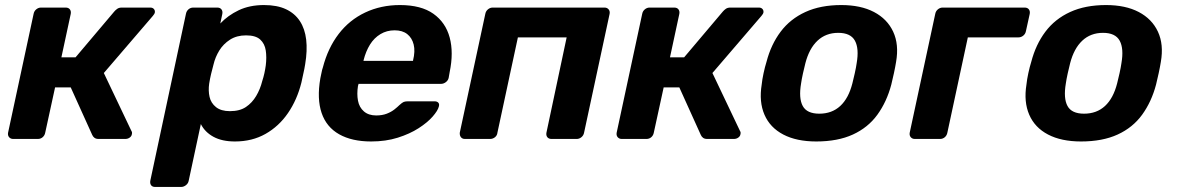

<svg xmlns="http://www.w3.org/2000/svg" viewBox="-20 -550 4657 760"><path d="M32 0Q22 0 16 -7Q10 -14 12 -25L113 -495Q115 -506 123.5 -513Q132 -520 142 -520H240Q251 -520 256.5 -513Q262 -506 260 -495L223 -323H279L432 -504Q437 -510 444 -515Q451 -520 462 -520H575Q584 -520 589 -514.5Q594 -509 593 -501Q592 -495 585 -487L391 -261L500 -32Q502 -29 502.5 -26Q503 -23 502 -19Q501 -11 493.5 -5.5Q486 0 476 0H370Q360 0 354 -4.5Q348 -9 345 -16L260 -204H198L159 -25Q157 -14 149 -7Q141 0 130 0Z M594 190Q583 190 578 183Q573 176 575 165L716 -495Q718 -506 726 -513Q734 -520 745 -520H840Q851 -520 856.5 -513Q862 -506 860 -495L852 -457Q882 -489 925 -509.5Q968 -530 1025 -530Q1077 -530 1112 -513.5Q1147 -497 1167 -466.5Q1187 -436 1192 -393Q1197 -350 1188 -296Q1185 -277 1181 -260Q1177 -243 1173 -223Q1156 -155 1120 -102.5Q1084 -50 1031 -20Q978 10 910 10Q859 10 825 -8.5Q791 -27 775 -59L727 165Q725 176 716 183Q707 190 697 190ZM890 -110Q929 -110 953.5 -126.5Q978 -143 994 -170Q1010 -197 1018 -229Q1023 -244 1026.5 -260Q1030 -276 1032 -291Q1036 -323 1032 -350Q1028 -377 1010 -393.5Q992 -410 954 -410Q917 -410 890.5 -393Q864 -376 848 -350Q832 -324 825 -294Q820 -276 815.5 -257Q811 -238 808 -219Q804 -191 809.5 -166.5Q815 -142 835 -126Q855 -110 890 -110Z M1449 10Q1373 10 1322.5 -18.5Q1272 -47 1253 -103Q1234 -159 1248 -240Q1250 -248 1252.5 -261.5Q1255 -275 1258 -283Q1278 -360 1320.5 -415.5Q1363 -471 1425.5 -500.5Q1488 -530 1563 -530Q1647 -530 1695.5 -495.5Q1744 -461 1760 -401.5Q1776 -342 1760 -265L1756 -242Q1754 -232 1745 -225Q1736 -218 1725 -218H1399Q1399 -217 1398.5 -214.5Q1398 -212 1397 -210Q1392 -178 1397 -151.5Q1402 -125 1420.5 -109Q1439 -93 1469 -93Q1493 -93 1511 -100Q1529 -107 1541.5 -117Q1554 -127 1561 -134Q1572 -144 1578 -146.5Q1584 -149 1596 -149H1700Q1710 -149 1715 -143.5Q1720 -138 1717 -128Q1713 -112 1692.5 -88.5Q1672 -65 1637 -42.5Q1602 -20 1554.5 -5Q1507 10 1449 10ZM1419 -309H1615V-311Q1624 -347 1617.5 -373.5Q1611 -400 1592 -415Q1573 -430 1542 -430Q1511 -430 1486 -415Q1461 -400 1444.5 -373.5Q1428 -347 1419 -311Z M1820 0Q1810 0 1804.5 -7Q1799 -14 1800 -25L1901 -495Q1903 -506 1911.5 -513Q1920 -520 1930 -520H2373Q2383 -520 2389 -513Q2395 -506 2393 -495L2292 -25Q2290 -14 2281.5 -7Q2273 0 2263 0H2163Q2152 0 2146.5 -7Q2141 -14 2143 -25L2223 -402H2030L1949 -25Q1948 -14 1939.5 -7Q1931 0 1920 0Z M2441 0Q2431 0 2425 -7Q2419 -14 2421 -25L2522 -495Q2524 -506 2532.5 -513Q2541 -520 2551 -520H2649Q2660 -520 2665.5 -513Q2671 -506 2669 -495L2632 -323H2688L2841 -504Q2846 -510 2853 -515Q2860 -520 2871 -520H2984Q2993 -520 2998 -514.5Q3003 -509 3002 -501Q3001 -495 2994 -487L2800 -261L2909 -32Q2911 -29 2911.5 -26Q2912 -23 2911 -19Q2910 -11 2902.5 -5.5Q2895 0 2885 0H2779Q2769 0 2763 -4.5Q2757 -9 2754 -16L2669 -204H2607L2568 -25Q2566 -14 2558 -7Q2550 0 2539 0Z M3211 10Q3133 10 3080.5 -17.5Q3028 -45 3006 -96Q2984 -147 2995 -215Q2997 -235 3002.5 -260.5Q3008 -286 3014 -305Q3032 -374 3070 -424.5Q3108 -475 3168 -502.5Q3228 -530 3310 -530Q3387 -530 3439.5 -502.5Q3492 -475 3515.5 -424.5Q3539 -374 3527 -305Q3524 -286 3518.5 -260.5Q3513 -235 3508 -215Q3490 -147 3453 -96Q3416 -45 3356 -17.5Q3296 10 3211 10ZM3223 -100Q3273 -100 3306 -130.5Q3339 -161 3354 -220Q3358 -235 3363.5 -260Q3369 -285 3371 -300Q3381 -358 3364 -389Q3347 -420 3298 -420Q3249 -420 3216 -389Q3183 -358 3168 -300Q3164 -285 3158.5 -260Q3153 -235 3151 -220Q3141 -161 3157.5 -130.5Q3174 -100 3223 -100Z M3601 0Q3591 0 3585 -7Q3579 -14 3581 -25L3682 -495Q3684 -506 3692.5 -513Q3701 -520 3711 -520H4036Q4047 -520 4052.5 -513Q4058 -506 4056 -495L4041 -427Q4039 -416 4030.5 -409Q4022 -402 4011 -402H3811L3730 -25Q3728 -14 3720 -7Q3712 0 3701 0Z M4259 10Q4181 10 4128.5 -17.5Q4076 -45 4054 -96Q4032 -147 4043 -215Q4045 -235 4050.5 -260.5Q4056 -286 4062 -305Q4080 -374 4118 -424.5Q4156 -475 4216 -502.5Q4276 -530 4358 -530Q4435 -530 4487.5 -502.5Q4540 -475 4563.5 -424.5Q4587 -374 4575 -305Q4572 -286 4566.5 -260.5Q4561 -235 4556 -215Q4538 -147 4501 -96Q4464 -45 4404 -17.5Q4344 10 4259 10ZM4271 -100Q4321 -100 4354 -130.5Q4387 -161 4402 -220Q4406 -235 4411.5 -260Q4417 -285 4419 -300Q4429 -358 4412 -389Q4395 -420 4346 -420Q4297 -420 4264 -389Q4231 -358 4216 -300Q4212 -285 4206.5 -260Q4201 -235 4199 -220Q4189 -161 4205.5 -130.5Q4222 -100 4271 -100Z"/></svg>

Font: Rubik SemiBold
Style: Italic
Weight: 600
Italic angle: -12°
Designer: Hubert and Fischer
Foundry: Hubert and Fischer
Version: Version 2.300;gftools[0.9.30]